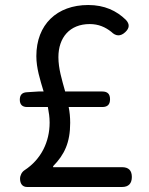

<svg xmlns="http://www.w3.org/2000/svg" viewBox="-20 -746 595 766"><path d="M349 -79H192V-83C237 -129 260 -177 260 -256C260 -278 258 -299 254 -319H388C409 -319 419 -329 419 -350C419 -371 409 -381 388 -381H240C227 -428 213 -472 213 -518C213 -596 258 -650 338 -650C373 -650 400 -638 424 -619C442 -601 461 -600 480 -618C497 -634 498 -650 482 -667C445 -703 397 -726 332 -726C207 -726 125 -648 125 -522C125 -474 140 -428 154 -381H134L87 -378C68 -377 59 -367 59 -348C59 -329 69 -319 88 -319H171C175 -298 178 -278 178 -257C178 -180 144 -110 78 -67C67 -60 60 -46 60 -33C60 -14 69 0 88 0H283H467C493 0 506 -14 506 -40C506 -66 493 -79 467 -79Z"/></svg>

Font: GenSenRounded2 TW R
Style: Regular
Weight: 400
Version: Version 2.100;PS 2.1;hotconv 16.6.51;makeotf.lib2.5.65220 DE